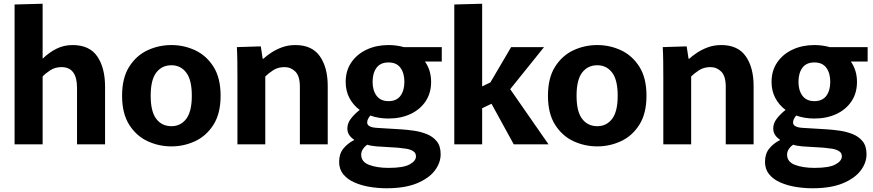

<svg xmlns="http://www.w3.org/2000/svg" viewBox="-20 -772 4670 1027"><path d="M58 -748 208 -752V-459H209Q242 -491 281.5 -511Q321 -531 368 -531Q459 -531 500.5 -470Q542 -409 542 -308V0H392V-302Q392 -413 309 -413Q275 -413 249.5 -396.5Q224 -380 208 -363V0H58Z M897 11Q829 11 769 -17Q709 -45 671 -105Q633 -165 633 -260Q633 -355 671 -415Q709 -475 769 -503Q829 -531 897 -531Q964 -531 1024 -503Q1084 -475 1122 -415Q1160 -355 1160 -260Q1160 -165 1122 -105Q1084 -45 1024 -17Q964 11 897 11ZM897 -97Q946 -97 976 -136Q1006 -175 1006 -260Q1006 -345 976 -384Q946 -423 897 -423Q846 -423 816 -384Q786 -345 786 -260Q786 -175 816 -136Q846 -97 897 -97Z M1250 -355Q1250 -402 1249.5 -443Q1249 -484 1247 -520L1375 -524L1385 -458H1389Q1405 -473 1430.5 -490Q1456 -507 1488.5 -519Q1521 -531 1560 -531Q1649 -531 1691 -471Q1733 -411 1733 -312V0H1584V-308Q1584 -365 1560 -389Q1536 -413 1502 -413Q1467 -413 1441.5 -396.5Q1416 -380 1399 -363V0H1250Z M2058 -138Q2005 -138 1961 -154Q1944 -134 1944 -117Q1944 -91 1996 -88L2128 -80Q2158 -78 2193.5 -73Q2229 -68 2262 -55Q2295 -42 2316 -16.5Q2337 9 2337 53Q2337 99 2305.5 140.5Q2274 182 2210 208.5Q2146 235 2048 235Q2002 235 1957 227.5Q1912 220 1875 203.5Q1838 187 1816 160Q1794 133 1794 94Q1794 51 1816 23.5Q1838 -4 1874 -23V-25Q1838 -48 1838 -85Q1838 -113 1857.5 -138Q1877 -163 1904 -184Q1869 -210 1849 -248Q1829 -286 1829 -334Q1829 -394 1859.5 -438.5Q1890 -483 1942 -507Q1994 -531 2058 -531Q2101 -531 2140 -520H2343V-443H2253Q2286 -396 2286 -334Q2286 -274 2256.5 -230Q2227 -186 2175.5 -162Q2124 -138 2058 -138ZM2058 -231Q2101 -231 2122 -259.5Q2143 -288 2143 -334Q2143 -381 2122 -409.5Q2101 -438 2058 -438Q2015 -438 1994 -409.5Q1973 -381 1973 -334Q1973 -288 1994.5 -259.5Q2016 -231 2058 -231ZM2059 126Q2137 126 2171 107.5Q2205 89 2205 64Q2205 46 2190 36.5Q2175 27 2152.5 23.5Q2130 20 2108 18L1994 11Q1961 8 1945 2Q1932 10 1922 24.5Q1912 39 1912 55Q1912 94 1954.5 110Q1997 126 2059 126Z M2410 -748 2559 -752V-310L2603 -331L2714 -520H2890L2709 -295L2914 0H2728L2609 -217L2559 -193V0H2410Z M3175 11Q3107 11 3047 -17Q2987 -45 2949 -105Q2911 -165 2911 -260Q2911 -355 2949 -415Q2987 -475 3047 -503Q3107 -531 3175 -531Q3242 -531 3302 -503Q3362 -475 3400 -415Q3438 -355 3438 -260Q3438 -165 3400 -105Q3362 -45 3302 -17Q3242 11 3175 11ZM3175 -97Q3224 -97 3254 -136Q3284 -175 3284 -260Q3284 -345 3254 -384Q3224 -423 3175 -423Q3124 -423 3094 -384Q3064 -345 3064 -260Q3064 -175 3094 -136Q3124 -97 3175 -97Z M3528 -355Q3528 -402 3527.5 -443Q3527 -484 3525 -520L3653 -524L3663 -458H3667Q3683 -473 3708.5 -490Q3734 -507 3766.5 -519Q3799 -531 3838 -531Q3927 -531 3969 -471Q4011 -411 4011 -312V0H3862V-308Q3862 -365 3838 -389Q3814 -413 3780 -413Q3745 -413 3719.5 -396.5Q3694 -380 3677 -363V0H3528Z M4336 -138Q4283 -138 4239 -154Q4222 -134 4222 -117Q4222 -91 4274 -88L4406 -80Q4436 -78 4471.5 -73Q4507 -68 4540 -55Q4573 -42 4594 -16.5Q4615 9 4615 53Q4615 99 4583.5 140.5Q4552 182 4488 208.5Q4424 235 4326 235Q4280 235 4235 227.5Q4190 220 4153 203.5Q4116 187 4094 160Q4072 133 4072 94Q4072 51 4094 23.5Q4116 -4 4152 -23V-25Q4116 -48 4116 -85Q4116 -113 4135.5 -138Q4155 -163 4182 -184Q4147 -210 4127 -248Q4107 -286 4107 -334Q4107 -394 4137.5 -438.5Q4168 -483 4220 -507Q4272 -531 4336 -531Q4379 -531 4418 -520H4621V-443H4531Q4564 -396 4564 -334Q4564 -274 4534.5 -230Q4505 -186 4453.5 -162Q4402 -138 4336 -138ZM4336 -231Q4379 -231 4400 -259.5Q4421 -288 4421 -334Q4421 -381 4400 -409.5Q4379 -438 4336 -438Q4293 -438 4272 -409.5Q4251 -381 4251 -334Q4251 -288 4272.5 -259.5Q4294 -231 4336 -231ZM4337 126Q4415 126 4449 107.5Q4483 89 4483 64Q4483 46 4468 36.5Q4453 27 4430.5 23.5Q4408 20 4386 18L4272 11Q4239 8 4223 2Q4210 10 4200 24.5Q4190 39 4190 55Q4190 94 4232.5 110Q4275 126 4337 126Z"/></svg>

Font: Murecho SemiBold
Style: Regular
Weight: 600
Designer: Neil Summerour
Foundry: Positype
Version: Version 1.010; ttfautohint (v1.8.3)